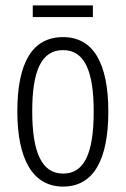

<svg xmlns="http://www.w3.org/2000/svg" viewBox="-20 -679 464 709"><path d="M323 -659H101V-616H323ZM380 -267C380 -443 326 -542 213 -542C98 -542 44 -445 44 -268C44 -91 101 10 213 10C326 10 380 -90 380 -267ZM99 -268C99 -416 132 -494 213 -494C294 -494 326 -413 326 -267C326 -112 291 -38 213 -38C134 -38 99 -117 99 -268Z"/></svg>

Font: Noto Sans Kannada ExtraCondensed Light
Style: Regular
Weight: 300
Width: 2
Designer: Jelle Bosma - Monotype Design Team
Foundry: Monotype Imaging Inc.
Version: Version 2.005